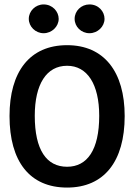

<svg xmlns="http://www.w3.org/2000/svg" viewBox="-20 -835 603 867"><path d="M177 -685C214 -685 245 -715 245 -750C245 -783 217 -815 177 -815C140 -815 110 -785 110 -750C110 -715 140 -685 177 -685ZM384 -685C421 -685 452 -715 452 -750C452 -783 425 -815 384 -815C347 -815 317 -786 317 -750C317 -714 347 -685 384 -685ZM283 12C450 12 543 -106 543 -311C543 -511 450 -631 283 -631C114 -631 23 -511 23 -311C23 -106 114 12 283 12ZM283 -82C190 -82 137 -158 137 -312C137 -455 190 -538 283 -538C374 -538 428 -455 428 -312C428 -158 374 -82 283 -82Z"/></svg>

Font: Inconsolata SemiExpanded
Style: Bold
Weight: 700
Width: 6
Monospace: yes
Designer: Raph Levien, Cyreal, Brenton Simpson
Foundry: Raph Levien, Cyreal, Google
Version: Version 3.100